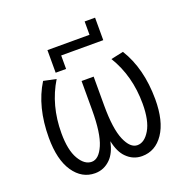

<svg xmlns="http://www.w3.org/2000/svg" viewBox="-176 -1209 1352 1386"><g transform="rotate(-20 500.0 -516.0)"><path d="M623 -941.4V-1043.9H703.1V-871.1H379.9V-767.6H299.8V-941.4ZM502 -168Q483.4 -82 440.4 -39.1Q389.6 11.7 320.3 11.7Q219.7 11.7 156.2 -81.1Q92.8 -173.8 92.8 -342.8Q92.8 -580.1 194.3 -743.2L291 -722.7Q189.5 -556.6 189.5 -342.8Q189.5 -212.9 230 -143.6Q270.5 -74.2 325.7 -74.2Q380.9 -74.2 418 -160.2Q455.1 -246.1 455.1 -425.8V-647.5H547.9V-425.8Q547.9 -246.1 585 -160.2Q622.1 -74.2 676.8 -74.2Q731.4 -74.2 772.5 -143.6Q813.5 -212.9 813.5 -342.8Q813.5 -556.6 711.9 -722.7L807.6 -743.2Q909.2 -580.1 910.2 -342.8Q910.2 -173.8 847.2 -81.1Q784.2 11.7 681.6 11.7Q612.3 11.7 562.5 -39.1Q519.5 -82 502 -168Z"/></g></svg>

Font: GenEi Gothic M Regular
Style: Regular
Weight: 400
Designer: o_tamon (Modified); [Source Han Sans]
Ryoko NISHIZUKA  (kana & ideographs); Paul D. Hunt (Latin, Greek & Cyrillic); Wenl
Version: Version 1.1a;Original Version 1.004